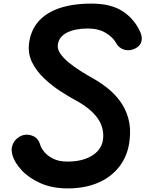

<svg xmlns="http://www.w3.org/2000/svg" viewBox="-20 -1034 836 1064"><path d="M355.5 10Q269 10 204.5 -18.8Q140 -47.5 100.8 -89.8Q61.5 -132 49.5 -172.5Q40.5 -203.5 48 -226.5Q55.5 -249.5 71.5 -264Q87.5 -278.5 104.5 -284Q132.5 -293 162.5 -280.5Q192.5 -268 203 -231Q207.5 -215 224.8 -193Q242 -171 274 -154.8Q306 -138.5 354 -138.5Q411.5 -138.5 454.5 -154.2Q497.5 -170 522.8 -198.5Q548 -227 551.5 -265.5Q557.5 -329.5 518 -382.8Q478.5 -436 395.5 -480Q358 -500.5 312 -530.5Q266 -560.5 224.8 -599.5Q183.5 -638.5 159 -686.2Q134.5 -734 140.5 -789.5Q148.5 -862 190.5 -912Q232.5 -962 307.2 -988Q382 -1014 488 -1014Q594 -1014 659.2 -972Q724.5 -930 758.5 -854Q770 -826.5 763.2 -802.8Q756.5 -779 730 -765.5Q698.5 -750 668.5 -758.5Q638.5 -767 622 -798Q604.5 -829 564.5 -852.5Q524.5 -876 466 -876Q395 -876 350.2 -852.8Q305.5 -829.5 300.5 -785.5Q297.5 -761.5 314.2 -737Q331 -712.5 360.2 -688.2Q389.5 -664 425 -641.5Q460.5 -619 495.5 -599.5Q535 -577.5 574 -547Q613 -516.5 643.8 -475.5Q674.5 -434.5 690.2 -381.2Q706 -328 698.5 -260Q690 -177 645.5 -116.2Q601 -55.5 527 -22.8Q453 10 355.5 10Z"/></svg>

Font: Edu SA Hand
Style: Bold
Weight: 700
Designer: Tina and Corey Anderson, Eben Sorkin, Mirko Velimirovic
Foundry: Google for Education
Version: Version 2.000